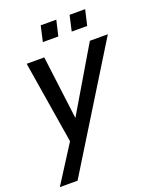

<svg xmlns="http://www.w3.org/2000/svg" viewBox="-158 -752 856 1053"><g transform="rotate(-20 270.0 -225.0)"><path d="M189.9 -569.3 210.4 -659.7H301.3L280.3 -569.3ZM358.4 -569.3 378.9 -659.7H469.7L448.7 -569.3ZM5.4 210 144 -7.3 65.9 -487.8H168.5L215.3 -117.2L434.6 -487.8H539.6L108.9 210Z"/></g></svg>

Font: HK Grotesk Medium Italic
Style: Regular
Weight: 500
Italic angle: -13°
Designer: Alfredo Marco Pradil and Stefan Peev
Foundry: Hanken Design Co.
Version: Version 1.000;PS 001.000;hotconv 1.0.88;makeotf.lib2.5.64775